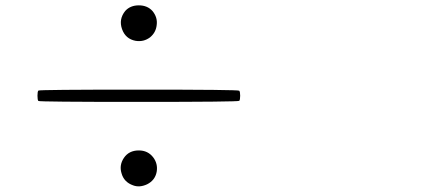

<svg xmlns="http://www.w3.org/2000/svg" viewBox="-20 -710 1540 703"><path d="M518.6 -35.2Q547.9 -49.8 553.7 -81.1Q558.6 -110.4 541 -133.8Q521.5 -159.2 488.3 -159.2Q452.1 -159.2 433.6 -131.8Q416 -105.5 424.8 -76.2Q433.6 -43 467.8 -31.2Q491.2 -22.5 518.6 -35.2ZM488.3 -336.9Q852.5 -336.9 856 -340.8Q859.4 -344.7 859.4 -359.4Q859.4 -374 856 -377.9Q852.5 -381.8 488.3 -381.8Q124 -381.8 120.6 -378.4Q117.2 -375 117.2 -359.4Q117.2 -343.8 120.6 -340.3Q124 -336.9 488.3 -336.9ZM529.3 -573.2Q550.8 -590.8 553.7 -618.2Q557.6 -646.5 538.1 -669.9Q519.5 -690.4 488.3 -690.4Q457 -690.4 438.5 -669.9Q414.1 -639.6 426.8 -603.5Q439.5 -567.4 476.6 -560.5Q505.9 -555.7 529.3 -573.2Z"/></svg>

Font: Bpmf GenWan Min R
Style: R
Weight: 400
Foundry: But Ko
Version: Version 1.320